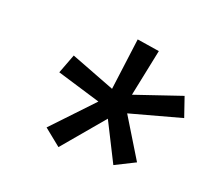

<svg xmlns="http://www.w3.org/2000/svg" viewBox="-80 -924 676 612"><g transform="rotate(20 258.0 -617.5)"><path d="M171 -413 114 -459 241 -593 92 -638 117 -704 268 -646 291 -822 367 -810 334 -650 493 -704 516 -637 340 -589 423 -453 355 -419 288 -552Z"/></g></svg>

Font: Iosevka Term Curly Oblique
Style: Regular
Weight: 400
Italic angle: -9°
Designer: Belleve Invis
Foundry: Belleve Invis
Version: Version 32.3.0